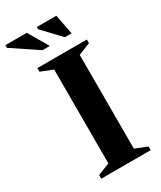

<svg xmlns="http://www.w3.org/2000/svg" viewBox="-266 -933 847 1007"><g transform="rotate(-30 157.5 -429.0)"><path d="M333.5 -22V0H34V-22L106.5 -51V-619L34 -648V-670H333.5V-648L261 -619V-51ZM148.5 -738H104L-51.5 -842V-858H78.5ZM280.5 -738H240L139 -844.5V-858H257.5Z"/></g></svg>

Font: Newsreader 16pt
Style: Bold
Weight: 700
Designer: Hugues Gentile
Foundry: Production Type
Version: Version 1.003; ttfautohint (v1.8.3)